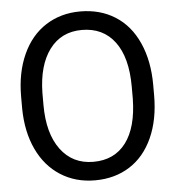

<svg xmlns="http://www.w3.org/2000/svg" viewBox="-53 -789 773 847"><g transform="rotate(-5 333.5 -366.0)"><path d="M626 -343Q626 -236 590 -156Q554 -76 488 -34Q422 8 334 8Q248 8 181.5 -34.5Q115 -77 78.5 -155Q42 -233 41 -336V-389Q41 -494 77.5 -574.5Q114 -655 180.5 -697.5Q247 -740 333 -740Q421 -740 487.5 -698Q554 -656 590 -575.5Q626 -495 626 -389ZM531 -390Q531 -519 479 -588.5Q427 -658 333 -658Q242 -658 190 -588.5Q138 -519 136 -396V-343Q136 -217 189 -145.5Q242 -74 334 -74Q427 -74 478 -141.5Q529 -209 531 -336Z"/></g></svg>

Font: lipipragatuchhi
Style: Regular
Weight: 400
Designer: Abhinash Majhi
Version: Version 1.000